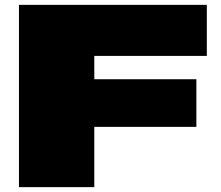

<svg xmlns="http://www.w3.org/2000/svg" viewBox="-20 -770 908 790"><path d="M58 0H368V-248H788V-444H368V-540H831V-750H58Z"/></svg>

Font: Mattone Black
Style: Regular
Weight: 900
Width: 6
Designer: Nunzio Mazzaferro
Foundry: Collletttivo
Version: Version 2.000;Glyphs 3.2 (3217)